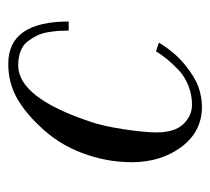

<svg xmlns="http://www.w3.org/2000/svg" viewBox="-42 -454 508 464"><g transform="rotate(-90 212.0 -222.0)"><path d="M52 -158Q52 -218 74 -277Q96 -336 140 -381Q175 -418 210.5 -437Q246 -456 290 -456Q392 -456 392 -310H370Q370 -323 369.5 -332.5Q369 -342 366.5 -358Q364 -374 358.5 -385.5Q353 -397 344.5 -408.5Q336 -420 321 -426Q306 -432 286 -432Q208 -432 150 -258Q139 -226 131.5 -176Q124 -126 124 -98Q124 -54 144 -33Q164 -12 191 -12Q215 -12 237.5 -21Q260 -30 276 -45.5Q292 -61 302 -73.5Q312 -86 320 -99L341 -92Q318 -54 288 -29.5Q258 -5 234 3.5Q210 12 186 12Q126 12 89 -37.5Q52 -87 52 -158Z"/></g></svg>

Font: Old Standard TT
Style: Italic
Weight: 400
Italic angle: -15.2°
Designer: Alexey Kryukov <alexios@thessalonica.org.ru>
Version: Version 2.2